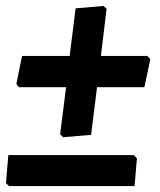

<svg xmlns="http://www.w3.org/2000/svg" viewBox="-38 -499 536 645"><path d="M310 -479 320 -469 301 -311H457L467 -300L447 -206H288L268 -46L174 -38L164 -48L184 -206H25L17 -217L36 -311H196L216 -471ZM412 22 422 33 414 126H-8L-18 116L-10 22Z"/></svg>

Font: Alegreya Sans SC ExtraBold
Style: Italic
Weight: 800
Italic angle: -7°
Designer: Juan Pablo del Peral
Foundry: Huerta Tipografica
Version: Version 2.007